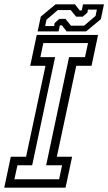

<svg xmlns="http://www.w3.org/2000/svg" viewBox="-44 -860 497 880"><path d="M-24.5 0 5.5 -141.5H75.5L164.5 -558.5H94.5L124.5 -700H405.5L375.5 -558.5H305.5L216.5 -141.5H286.5L256.5 0ZM22 -38.5H227L240.5 -102.5H167.5L272.5 -598H345.5L359.5 -662.5H154.5L141 -598H208.5L103.5 -102.5H36ZM128.5 -716 143 -784 210.5 -840H299.5L321.5 -812H330.5L336.5 -840H432.5L418 -772L350.5 -716H261.5L239.5 -744H230.5L224.5 -716ZM163 -740.5H204L206.5 -754.5L228 -773.5H256L281 -742.5H341.5L394 -787L400 -816H359L356.5 -802L335 -783.5H305L280 -814H221L169 -769.5Z"/></svg>

Font: Tourney Condensed Regular
Style: Italic
Weight: 400
Width: 3
Italic angle: -12°
Designer: Tyler Finck
Foundry: Etcetera Type Co
Version: Version 1.010; ttfautohint (v1.8.3)